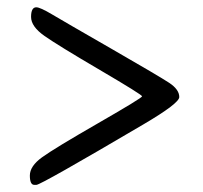

<svg xmlns="http://www.w3.org/2000/svg" viewBox="-20 -558 568 537"><path d="M81.5 -537.6Q92.3 -537.6 125.5 -517.8Q158.7 -498 292 -421.4Q425.3 -344.7 453.4 -326.2Q481.4 -307.6 481.4 -286.6Q481.4 -269 380.9 -210Q93.8 -41 82 -41H75.7Q63.5 -41 63.5 -67.1Q63.5 -93.3 97.4 -117.9Q131.3 -142.6 254.4 -213.4Q377.4 -284.2 377.4 -288.6Q377.4 -293 259.3 -362.3Q141.1 -431.6 104 -457.8Q66.9 -483.9 66.9 -510.7Q66.9 -537.6 81.5 -537.6Z"/></svg>

Font: Averia Serif Libre
Style: Regular
Weight: 400
Version: Version 1.002